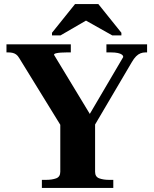

<svg xmlns="http://www.w3.org/2000/svg" viewBox="-20 -929 759 949"><path d="M278 -338 296 -283 75 -642Q68 -654 59.5 -660Q51 -666 41 -668Q31 -670 19 -670H12V-710H330V-670H311Q296 -670 281 -669Q266 -668 256.5 -665.5Q247 -663 247 -658L439 -341L408 -339L589 -647Q589 -654 582.5 -659Q576 -664 562.5 -667Q549 -670 527 -670H506V-710H707V-670H699Q686 -670 674.5 -665.5Q663 -661 652.5 -650.5Q642 -640 631 -621L432 -283L450 -338V-80Q450 -55 470.5 -47.5Q491 -40 519 -40H540V0H187V-40H208Q237 -40 257.5 -47.5Q278 -55 278 -80ZM466 -909H351L237 -767V-754H279L441 -848H368L535 -754H580V-767Z"/></svg>

Font: Roboto Serif 120pt Expanded SemiBold
Style: Regular
Weight: 600
Width: 7
Designer: Greg Gazdowicz
Foundry: Commercial Type
Version: Version 1.008